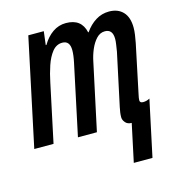

<svg xmlns="http://www.w3.org/2000/svg" viewBox="-112 -645 865 931"><g transform="rotate(-15 320.0 -180.0)"><path d="M445.3 189.9 485.8 0Q465.3 0 454.3 -12.9Q443.4 -25.9 443.4 -39.6Q443.4 -51.3 445.1 -63.7Q446.8 -76.2 449.7 -89.4L505.9 -352.1Q508.8 -370.6 511.2 -386.5Q513.7 -402.3 513.7 -414.1Q513.7 -462.9 474.6 -462.9Q450.2 -462.9 431.9 -443.4Q413.6 -423.8 401.1 -394.5Q388.7 -365.2 382.8 -335L311 0H215.8L291 -354Q298.8 -390.1 298.8 -415Q298.8 -462.9 260.7 -462.9Q231 -462.9 210.4 -437.3Q189.9 -411.6 176.8 -372.6Q163.6 -333.5 155.3 -292L93.3 0H-3.4L111.3 -540H189L180.7 -472.2H184.1Q205.6 -508.8 235.6 -529.5Q265.6 -550.3 302.2 -550.3Q379.9 -550.3 395.5 -479H397.9Q420.9 -512.2 451.4 -531.2Q481.9 -550.3 518.6 -550.3Q563 -550.3 588.6 -523.2Q614.3 -496.1 614.3 -443.8Q614.3 -428.2 611.6 -408.7Q608.9 -389.2 605 -369.6L554.2 -127.4Q549.3 -106.4 549.3 -96.2Q549.3 -83 565.9 -83Q583 -83 599.1 -91.8L539.1 189.9Z"/></g></svg>

Font: Open Sans Condensed SemiBold
Style: Italic
Weight: 600
Width: 3
Italic angle: -12°
Designer: Monotype Design Team
Foundry: Monotype Imaging Inc.
Version: Version 3.000; ttfautohint (v1.8.4)